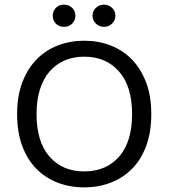

<svg xmlns="http://www.w3.org/2000/svg" viewBox="-20 -797 729 830"><path d="M634 -304Q634 -226 612 -166.5Q590 -107 551 -67.5Q512 -28 459 -7.5Q406 13 344 13Q282 13 229 -7.5Q176 -28 137 -67.5Q98 -107 76 -166.5Q54 -226 54 -304Q54 -382 76.5 -441Q99 -500 138 -540Q177 -580 230 -600.5Q283 -621 344 -621Q405 -621 458 -600.5Q511 -580 550 -540Q589 -500 611.5 -441Q634 -382 634 -304ZM551 -304Q551 -424 494.5 -488Q438 -552 344 -552Q297 -552 259 -535.5Q221 -519 194 -487.5Q167 -456 152.5 -410Q138 -364 138 -304Q138 -184 194 -120Q250 -56 344 -56Q439 -56 495 -120Q551 -184 551 -304ZM306 -729Q306 -709 292 -695Q278 -681 256 -681Q235 -681 221.5 -695Q208 -709 208 -729Q208 -749 221.5 -763Q235 -777 256 -777Q278 -777 292 -763Q306 -749 306 -729ZM479 -729Q479 -709 464.5 -695Q450 -681 429 -681Q409 -681 394.5 -695Q380 -709 380 -729Q380 -749 394.5 -763Q409 -777 429 -777Q450 -777 464.5 -763Q479 -749 479 -729Z"/></svg>

Font: Baloo Bhai 2
Style: Regular
Weight: 400
Designer: Supriya Tembe, Noopur Datye and Ek Type
Foundry: Ek Type
Version: Version 1.640;PS 1.000;hotconv 16.6.51;makeotf.lib2.5.65220;